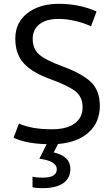

<svg xmlns="http://www.w3.org/2000/svg" viewBox="-20 -744 569 1004"><path d="M502 -191Q502 -104 443.5 -51.5Q385 1 283 9L261 53Q348 73 348 139Q348 188 310.5 214Q273 240 200 240Q168 240 150 235V180Q170 185 203 185Q277 185 277 141Q277 98 186 86L224 10Q114 7 51 -24L79 -98Q145 -68 251 -68Q329 -68 370.5 -98.5Q412 -129 412 -183Q412 -235 377 -264.5Q342 -294 244 -330Q149 -364 104.5 -412.5Q60 -461 60 -542Q60 -626 123 -675Q186 -724 288 -724Q395 -724 485 -684L456 -607Q366 -645 286 -645Q221 -645 186 -617Q151 -589 151 -541Q151 -489 184 -459.5Q217 -430 307 -397Q410 -359 456 -314.5Q502 -270 502 -191Z"/></svg>

Font: Advent Sans Logo
Style: Regular
Weight: 400
Designer: Types & Symbols
Foundry: Types & Symbols
Version: Version 1.002